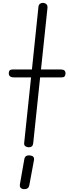

<svg xmlns="http://www.w3.org/2000/svg" viewBox="-20 -1024 476 1335"><path d="M179.5 0Q166.5 0 156.5 -7.2Q146.5 -14.5 148 -29L196 -486H77.5Q57 -486 49 -494Q41 -502 41 -514.5Q41 -527 46.8 -534Q52.5 -541 72.5 -541H202L247.5 -978Q249 -991 257.8 -997.5Q266.5 -1004 277.5 -1004Q292 -1004 302 -995.2Q312 -986.5 310 -968L265 -541H401.5Q420 -541 427.8 -534Q435.5 -527 435.5 -514.5Q435.5 -500.5 429.5 -493.2Q423.5 -486 407 -486H259L211 -28.5Q209 -12.5 201.2 -6.2Q193.5 0 179.5 0ZM144.5 291Q130 289.5 122.8 281Q115.5 272.5 119 254L149 83.5Q152 66.5 162.2 60.8Q172.5 55 188 56.5Q203 58 211 65.8Q219 73.5 216 90.5L184 263Q181 280 170 286.2Q159 292.5 144.5 291Z"/></svg>

Font: Edu NSW ACT Hand Pre
Style: Regular
Weight: 400
Designer: Tina and Corey Anderson, Eben Sorkin, Mirko Velimirovic
Foundry: Sorkin Type Co.
Version: Version 2.000